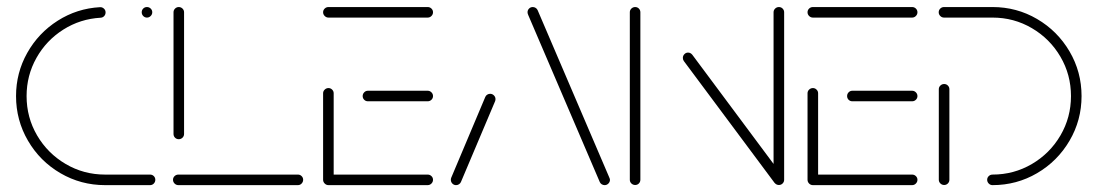

<svg xmlns="http://www.w3.org/2000/svg" viewBox="-20 -539 3196 559"><path d="M26.7 -259.3Q26.7 -327 59.3 -385Q91.9 -443 148 -478.7Q204.1 -514.4 271.1 -518.1Q277.4 -518.5 282.4 -514.1Q287.4 -509.6 287.4 -503Q287.4 -496.7 283.3 -492.2Q279.3 -487.8 273 -487.4Q213.7 -484.1 164.3 -452.8Q114.8 -421.5 86.1 -370.4Q57.4 -319.3 57.4 -259.3Q57.4 -197 88.1 -144.6Q118.9 -92.2 171.3 -61.5Q223.7 -30.7 285.9 -30.7H417Q423.3 -30.7 427.8 -26.3Q432.2 -21.9 432.2 -15.6Q432.2 -9.3 427.8 -4.6Q423.3 0 417 0H285.9Q215.6 0 155.9 -34.8Q96.3 -69.6 61.5 -129.3Q26.7 -188.9 26.7 -259.3ZM392.6 -503.3Q392.6 -509.6 397 -514.1Q401.5 -518.5 407.8 -518.5Q414.1 -518.5 418.7 -514.1Q423.3 -509.6 423.3 -503.3Q423.3 -497 418.7 -492.4Q414.1 -487.8 407.8 -487.8Q401.5 -487.8 397 -492.4Q392.6 -497 392.6 -503.3Z M862.6 -15.6Q862.6 -9.3 858.1 -4.6Q853.7 0 847.4 0H499.3Q493 0 488.3 -4.6Q483.7 -9.3 483.7 -15.6Q483.7 -21.9 488.3 -26.3Q493 -30.7 499.3 -30.7H847.4Q853.7 -30.7 858.1 -26.3Q862.6 -21.9 862.6 -15.6ZM500.4 -133.7Q494.1 -133.7 489.6 -138.1Q485.2 -142.6 485.2 -148.9V-503.3Q485.2 -509.6 489.8 -514.1Q494.4 -518.5 500.4 -518.5Q506.7 -518.5 511.3 -514.1Q515.9 -509.6 515.9 -503.3V-148.9Q515.9 -142.6 511.3 -138.1Q506.7 -133.7 500.4 -133.7Z M920.7 -15.9V-267.4Q920.7 -273.7 925.4 -278.1Q930 -282.6 936.3 -282.6Q942.6 -282.6 947 -278.1Q951.5 -273.7 951.5 -267.4V-15.9ZM1240.7 -15.6Q1240.7 -9.3 1236.1 -4.6Q1231.5 0 1225.2 0H936.3Q930 0 925.4 -4.6Q920.7 -9.3 920.7 -15.6Q920.7 -21.9 925.4 -26.3Q930 -30.7 936.3 -30.7H1225.2Q1231.5 -30.7 1236.1 -26.3Q1240.7 -21.9 1240.7 -15.6ZM1035.9 -259.3Q1035.9 -265.6 1040.4 -270.2Q1044.8 -274.8 1051.1 -274.8H1225.2Q1231.5 -274.8 1236.1 -270.2Q1240.7 -265.6 1240.7 -259.3Q1240.7 -253 1236.1 -248.5Q1231.5 -244.1 1225.2 -244.1H1051.1Q1044.8 -244.1 1040.4 -248.5Q1035.9 -253 1035.9 -259.3ZM920.7 -503.3Q920.7 -509.6 925.4 -514.1Q930 -518.5 936.3 -518.5H1225.2Q1231.5 -518.5 1236.1 -514.1Q1240.7 -509.6 1240.7 -503.3Q1240.7 -497 1236.1 -492.4Q1231.5 -487.8 1225.2 -487.8H936.3Q930 -487.8 925.4 -492.4Q920.7 -497 920.7 -503.3Z M1307.8 0Q1301.5 0 1297 -4.6Q1292.6 -9.3 1292.6 -15.6Q1292.6 -18.9 1293.7 -21.5L1393 -257Q1394.8 -261.1 1398.7 -263.5Q1402.6 -265.9 1407 -265.9Q1413.3 -265.9 1418 -261.3Q1422.6 -256.7 1422.6 -250.4Q1422.6 -247.4 1421.5 -244.4L1321.9 -8.9Q1320 -4.8 1316.1 -2.4Q1312.2 0 1307.8 0ZM1755.9 -15.6Q1755.9 -9.3 1751.3 -4.6Q1746.7 0 1740.4 0Q1735.9 0 1732 -2.4Q1728.1 -4.8 1726.3 -8.9L1518.1 -494.8Q1515.9 -499.6 1515.9 -503.3Q1515.9 -509.6 1520.4 -514.1Q1524.8 -518.5 1531.1 -518.5Q1535.6 -518.5 1539.4 -516.1Q1543.3 -513.7 1545.2 -509.6L1753.3 -23.7Q1755.9 -18.1 1755.9 -15.6Z M1829.3 -0.4Q1823 -0.4 1818.3 -4.8Q1813.7 -9.3 1813.7 -15.6V-503.3Q1813.7 -509.6 1818.3 -514.1Q1823 -518.5 1829.3 -518.5Q1835.6 -518.5 1840 -514.1Q1844.4 -509.6 1844.4 -503.3V-15.6Q1844.4 -9.3 1840 -4.8Q1835.6 -0.4 1829.3 -0.4ZM1968.1 -370.4Q1968.1 -376.7 1972.6 -381.3Q1977 -385.9 1983.3 -385.9Q1990.4 -385.9 1995.6 -379.6L2260 -24.4L2235.6 -5.9L1971.1 -361.1Q1968.1 -365.2 1968.1 -370.4ZM2247.8 -0.4Q2241.5 -0.4 2236.9 -4.8Q2232.2 -9.3 2232.2 -15.6V-503.3Q2232.2 -509.6 2236.9 -514.1Q2241.5 -518.5 2247.8 -518.5Q2254.1 -518.5 2258.5 -514.1Q2263 -509.6 2263 -503.3V-15.6Q2263 -9.3 2258.5 -4.8Q2254.1 -0.4 2247.8 -0.4Z M2331.1 -15.9V-267.4Q2331.1 -273.7 2335.7 -278.1Q2340.4 -282.6 2346.7 -282.6Q2353 -282.6 2357.4 -278.1Q2361.9 -273.7 2361.9 -267.4V-15.9ZM2651.1 -15.6Q2651.1 -9.3 2646.5 -4.6Q2641.9 0 2635.6 0H2346.7Q2340.4 0 2335.7 -4.6Q2331.1 -9.3 2331.1 -15.6Q2331.1 -21.9 2335.7 -26.3Q2340.4 -30.7 2346.7 -30.7H2635.6Q2641.9 -30.7 2646.5 -26.3Q2651.1 -21.9 2651.1 -15.6ZM2446.3 -259.3Q2446.3 -265.6 2450.7 -270.2Q2455.2 -274.8 2461.5 -274.8H2635.6Q2641.9 -274.8 2646.5 -270.2Q2651.1 -265.6 2651.1 -259.3Q2651.1 -253 2646.5 -248.5Q2641.9 -244.1 2635.6 -244.1H2461.5Q2455.2 -244.1 2450.7 -248.5Q2446.3 -253 2446.3 -259.3ZM2331.1 -503.3Q2331.1 -509.6 2335.7 -514.1Q2340.4 -518.5 2346.7 -518.5H2635.6Q2641.9 -518.5 2646.5 -514.1Q2651.1 -509.6 2651.1 -503.3Q2651.1 -497 2646.5 -492.4Q2641.9 -487.8 2635.6 -487.8H2346.7Q2340.4 -487.8 2335.7 -492.4Q2331.1 -497 2331.1 -503.3Z M2728.9 -294.4Q2735.2 -294.4 2739.6 -290Q2744.1 -285.6 2744.1 -279.3V-15.6Q2744.1 -9.3 2739.6 -4.8Q2735.2 -0.4 2728.9 -0.4Q2722.6 -0.4 2718 -4.8Q2713.3 -9.3 2713.3 -15.6V-279.3Q2713.3 -285.6 2718 -290Q2722.6 -294.4 2728.9 -294.4ZM2854.1 -15.6Q2854.1 -21.9 2858.7 -26.3Q2863.3 -30.7 2869.6 -30.7Q2931.9 -30.7 2984.3 -61.5Q3036.7 -92.2 3067.4 -144.6Q3098.1 -197 3098.1 -259.3Q3098.1 -321.5 3067.4 -373.9Q3036.7 -426.3 2984.3 -457Q2931.9 -487.8 2869.6 -487.8H2728.5Q2722.2 -487.8 2717.6 -492.4Q2713 -497 2713 -503.3Q2713 -509.6 2717.6 -514.1Q2722.2 -518.5 2728.5 -518.5H2869.6Q2940 -518.5 2999.4 -483.7Q3058.9 -448.9 3093.9 -389.3Q3128.9 -329.6 3128.9 -259.3Q3128.9 -188.9 3093.9 -129.3Q3058.9 -69.6 2999.4 -34.8Q2940 0 2869.6 0Q2863.3 0 2858.7 -4.6Q2854.1 -9.3 2854.1 -15.6Z"/></svg>

Font: 26F Galaxy Hebrew Ultra Light
Style: Regular
Weight: 200
Designer: C₂₉H₂₅N₃O₅
Version: Version 1.000